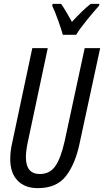

<svg xmlns="http://www.w3.org/2000/svg" viewBox="-20 -963 538 993"><path d="M176 10Q273 10 321.5 -53Q370 -116 392 -223L498 -714H418L314 -231Q294 -143 265.5 -103Q237 -63 186 -63Q114 -63 114 -150Q114 -180 122 -220L227 -714H147L43 -224Q33 -181 33 -140Q33 -69 70.5 -29.5Q108 10 176 10ZM305 -783H374Q390 -811 429.5 -859.5Q469 -908 492 -933L494 -943H449Q427 -926 403 -902.5Q379 -879 352 -850Q335 -881 320.5 -905Q306 -929 296 -943H252L250 -933Q263 -907 280.5 -858Q298 -809 305 -783Z"/></svg>

Font: Noto Sans UI Condensed
Style: Italic
Weight: 400
Width: 3
Italic angle: -12°
Designer: Monotype Design Team
Foundry: Monotype Imaging Inc.
Version: Version 1.901